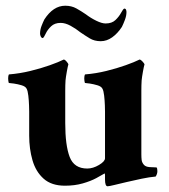

<svg xmlns="http://www.w3.org/2000/svg" viewBox="-20 -644 592 671"><path d="M208 -624Q230 -624 247 -614.5Q264 -605 280 -594Q297 -581 316.5 -571.5Q336 -562 349 -562Q371 -562 383.5 -574Q396 -586 403 -599Q410 -612 414 -614Q419 -614 420.5 -610Q422 -606 422 -602Q422 -589 416.5 -574.5Q411 -560 406 -550Q391 -527 372 -513.5Q353 -500 332 -500Q310 -500 293.5 -510Q277 -520 261 -531Q245 -544 226.5 -554Q208 -564 192 -564Q171 -564 158.5 -552Q146 -540 140 -527Q134 -514 130 -511Q125 -511 122.5 -516.5Q120 -522 120 -526Q120 -540 125 -553Q130 -566 135 -576Q166 -624 208 -624ZM347 -254Q347 -259 346.5 -275.5Q346 -292 344 -309.5Q342 -327 338 -334Q334 -342 320.5 -346Q307 -350 294 -352Q281 -354 277 -354Q276 -355 275 -362.5Q274 -370 275 -377Q276 -384 278 -384Q315 -387 351.5 -396Q388 -405 419 -416Q450 -427 468 -436Q473 -435 479 -428Q485 -421 485 -419Q483 -413 479.5 -393.5Q476 -374 475 -363Q474 -347 474 -327Q474 -307 474 -302V-105Q474 -94 475 -85Q476 -76 483 -68Q489 -61 503 -60Q517 -59 525 -59Q526 -59 527 -59Q530 -56 530 -46Q530 -36 524 -27Q502 -25 475.5 -19.5Q449 -14 423.5 -8Q398 -2 379.5 2.5Q361 7 356 7Q347 7 347 -17V-32Q347 -34 346.5 -36.5Q346 -39 344 -37Q336 -32 316.5 -21.5Q297 -11 269 -3Q241 5 207 5Q160 5 132.5 -19.5Q105 -44 93.5 -84Q82 -124 82 -170V-254Q82 -259 81.5 -275.5Q81 -292 79 -309.5Q77 -327 73 -334Q69 -342 55.5 -346Q42 -350 28.5 -352Q15 -354 11 -354Q10 -355 9 -362.5Q8 -370 9 -377Q10 -384 12 -384Q49 -387 86 -396Q123 -405 154 -416Q185 -427 203 -436Q208 -435 213.5 -428Q219 -421 219 -419Q217 -413 213.5 -393.5Q210 -374 209 -363Q208 -347 208 -327Q208 -307 208 -302V-214Q208 -136 223.5 -95.5Q239 -55 285 -55Q305 -55 326 -67.5Q347 -80 347 -91Z"/></svg>

Font: Amiri
Style: Bold
Weight: 700
Designer: Khaled Hosny
Version: Version 0.113